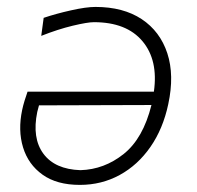

<svg xmlns="http://www.w3.org/2000/svg" viewBox="-20 -524 568 554"><path d="M210.5 9.5Q144 9.5 102.8 -20Q61.5 -49.5 46.5 -98.8Q31.5 -148 44 -207Q46.5 -219 51 -233.8Q55.5 -248.5 59.5 -259.5H424Q437 -350.5 391 -405.2Q345 -460 251 -460Q232.5 -460 189.8 -449.8Q147 -439.5 99 -420.5L106 -472.5Q141.5 -484.5 185 -494.2Q228.5 -504 255.5 -504Q335.5 -504 388.8 -468.8Q442 -433.5 462.8 -370.2Q483.5 -307 465.5 -223.5Q450.5 -152.5 414 -100Q377.5 -47.5 325.2 -19Q273 9.5 210.5 9.5ZM87.5 -201Q72 -125.5 105.2 -80.5Q138.5 -35.5 212 -33Q281 -35 337 -79.8Q393 -124.5 417 -221L92.5 -220Q89.5 -210 87.5 -201Z"/></svg>

Font: Commissioner Loud ExtraLight
Style: Italic
Weight: 200
Italic angle: -12°
Designer: Kostas Bartsokas
Foundry: Kostas Bartsokas
Version: Version 1.000; ttfautohint (v1.8.3)